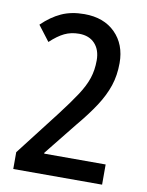

<svg xmlns="http://www.w3.org/2000/svg" viewBox="-82 -783 646 843"><g transform="rotate(10 240.5 -362.0)"><path d="M432 0H36V-75L189 -273Q235 -333 262.5 -375Q290 -417 302 -453.5Q314 -490 314 -533Q314 -580 288.5 -607.5Q263 -635 218 -635Q182 -635 153 -621Q124 -607 91 -576L39 -644Q80 -684 124 -704Q168 -724 226 -724Q313 -724 364 -673Q415 -622 415 -539Q415 -484 399.5 -437.5Q384 -391 353 -343.5Q322 -296 275 -240L158 -94V-90H432Z"/></g></svg>

Font: Noto Sans Georgian Condensed Medium
Style: Regular
Weight: 500
Width: 3
Designer: Monotype Design Team, Akaki Razmadze
Foundry: Google LLC
Version: Version 2.005; ttfautohint (v1.8.4.7-5d5b)